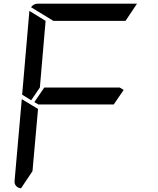

<svg xmlns="http://www.w3.org/2000/svg" viewBox="-20 -1020 856 1040"><path d="M149 -477 100 -507 139 -959V-961L227 -907L196 -546ZM650 -533 596 -454H188L166 -467L220 -546H628ZM94 0Q78 -1 67.5 -12.5Q57 -24 59 -41L98 -483L186 -430L156 -93ZM269 -907 148 -981Q162 -1000 184 -1000H720H722L660 -907Z"/></svg>

Font: DSEG7 Modern
Style: Italic
Weight: 400
Italic angle: -5°
Designer: Keshikan(Twitter:@keshinomi_88pro)
Version: Version 0.46